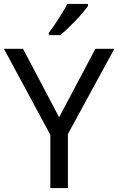

<svg xmlns="http://www.w3.org/2000/svg" viewBox="-20 -964 606 984"><path d="M283 -363 469 -714H566L328 -277V0H238V-273L0 -714H98ZM431 -934Q422 -920 405 -900Q388 -880 367.5 -858.5Q347 -837 326.5 -817.5Q306 -798 288 -784H230V-796Q245 -815 262.5 -841Q280 -867 297 -894.5Q314 -922 325 -944H431Z"/></svg>

Font: Noto Sans Cham
Style: Regular
Weight: 400
Designer: Monotype Design Team
Foundry: Monotype Imaging Inc.
Version: Version 2.002